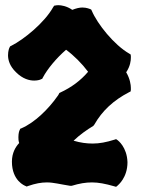

<svg xmlns="http://www.w3.org/2000/svg" viewBox="-20 -707 543 741"><path d="M485 -368C485 -379 482 -403 467 -428C483 -452 485 -473 485 -484V-491L484 -497L479 -500C420 -534 356 -614 334 -666L332 -670L328 -672C327 -672 315 -678 298 -678C287 -678 274 -675 259 -669C237 -684 216 -687 205 -687C199 -687 195 -686 195 -686L189 -685L185 -679C152 -620 73 -555 23 -530L19 -528L17 -524C16 -523 11 -511 11 -494C11 -476 17 -452 42 -428C68 -402 94 -396 112 -396C127 -396 137 -400 138 -401L143 -403L145 -407C163 -441 197 -482 235 -515C265 -493 296 -462 320 -430C291 -396 256 -370 213 -350L209 -348L207 -344C206 -341 204 -339 202 -336C167 -286 114 -234 63 -212L58 -210L56 -205C55 -204 51 -194 51 -178C51 -171 51 -164 54 -155C40 -140 26 -117 26 -83C26 -9 76 10 79 11L83 13L88 11C117 1 139 -3 161 -3C187 -3 211 4 250 10H257C287 1 310 -3 335 -3C360 -3 386 2 421 12L428 14L433 10C436 7 472 -21 472 -81C470 -140 435 -165 434 -166L428 -170L422 -168C390 -158 364 -153 338 -153C314 -153 291 -156 264 -164C288 -187 315 -206 340 -221L344 -226C374 -279 418 -320 478 -351L484 -354L485 -360Z"/></svg>

Font: Hanalei Fill
Style: Regular
Weight: 400
Designer: Astigmatic (AOETI)
Foundry: Astigmatic (AOETI)
Version: Version 1.000